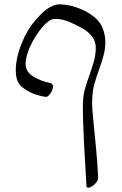

<svg xmlns="http://www.w3.org/2000/svg" viewBox="-20 -624 560 884"><path d="M432 194Q432 205 423.5 216Q415 227 404.5 233.5Q394 240 387 240Q383 240 380 238Q377 236 378 231Q376 195 373 144Q370 93 367 38Q364 -17 362.5 -67.5Q361 -118 362 -153Q363 -187 372.5 -219Q382 -251 393 -281.5Q404 -312 412.5 -342.5Q421 -373 421 -405Q421 -434 403 -457Q385 -480 355 -496Q322 -514 293.5 -525.5Q265 -537 232 -537Q217 -537 199.5 -523Q182 -509 164 -485.5Q146 -462 131 -434.5Q116 -407 107 -379.5Q98 -352 98 -329Q98 -295 130.5 -273.5Q163 -252 213 -241Q221 -239 223 -232Q225 -225 222.5 -215.5Q220 -206 214.5 -197.5Q209 -189 202.5 -183Q196 -177 190 -178Q162 -182 134 -192.5Q106 -203 77 -227Q58 -245 54 -277.5Q50 -310 57.5 -350Q65 -390 82.5 -431Q100 -472 123 -506Q143 -532 164.5 -554.5Q186 -577 210 -591Q234 -605 259 -604Q284 -603 310 -596.5Q336 -590 361 -578.5Q386 -567 407 -551Q436 -531 450.5 -499Q465 -467 465 -429Q465 -399 456.5 -367.5Q448 -336 436 -303.5Q424 -271 415 -239Q406 -207 405 -174Q403 -148 405.5 -115.5Q408 -83 412.5 -39.5Q417 4 422.5 61Q428 118 432 194Z"/></svg>

Font: Noto Rashi Hebrew Light
Style: Regular
Weight: 300
Version: Version 1.006